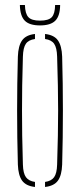

<svg xmlns="http://www.w3.org/2000/svg" viewBox="-20 -739 318 763"><path d="M51 -85Q45 -299.5 51 -514Q52.5 -557 67.8 -578.5Q83 -600 119 -604V-584Q93.5 -580.5 82.8 -565Q72 -549.5 71 -514Q69 -450.5 68.2 -399Q67.5 -347.5 67.5 -299.5Q67.5 -251.5 68.2 -200Q69 -148.5 71 -85Q72 -50 83.2 -34.8Q94.5 -19.5 119 -16V4Q83 0 67.8 -21.2Q52.5 -42.5 51 -85ZM159 4V-16Q184 -19.5 195 -34.8Q206 -50 207 -85Q209 -148.5 210 -200Q211 -251.5 211 -299.5Q211 -347.5 210 -399Q209 -450.5 207 -514Q206 -549.5 195.2 -565Q184.5 -580.5 159 -584V-604Q195 -600 210.2 -578.5Q225.5 -557 227 -514Q233 -299.5 227 -85Q225.5 -42.5 210.2 -21.2Q195 0 159 4ZM139 -638Q97 -638 78.5 -656.8Q60 -675.5 59 -719H79Q80 -684.5 92.8 -670.8Q105.5 -657 139 -657Q173 -657 185.8 -670.8Q198.5 -684.5 199 -719H219Q218.5 -675.5 199.8 -656.8Q181 -638 139 -638Z"/></svg>

Font: Big Shoulders Stencil Display Thin
Style: Regular
Weight: 100
Designer: Patric King
Foundry: XO Type Co
Version: Version 1.000